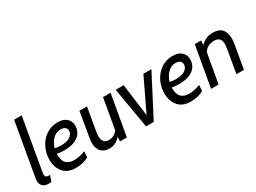

<svg xmlns="http://www.w3.org/2000/svg" viewBox="-44 -1373 2676 2007"><g transform="rotate(-30 1294.0 -370.0)"><path d="M24 -76Q24 -88 34 -150L139 -750H230L124 -141Q119 -110 119 -102Q119 -78 131 -70Q143 -62 175 -62L151 10H120Q70 10 47 -13.5Q24 -37 24 -76Z M249 -202Q249 -280 283 -348.5Q317 -417 378 -458.5Q439 -500 516 -500Q586 -500 624 -466Q662 -432 662 -375Q662 -334 640.5 -296.5Q619 -259 568 -234.5Q517 -210 434 -210Q410 -210 384.5 -212.5Q359 -215 346 -218Q346 -136 379.5 -103Q413 -70 473 -70Q504 -70 540.5 -77.5Q577 -85 608 -99L604 -28Q538 10 449 10Q351 10 300 -49Q249 -108 249 -202ZM579 -364Q579 -392 559 -406Q539 -420 507 -420Q459 -420 420 -385.5Q381 -351 356 -281Q386 -271 426 -271Q507 -271 543 -299Q579 -327 579 -364Z M720 -134Q720 -158 728 -202L777 -490H868L821 -216Q815 -181 815 -162Q815 -70 893 -70Q923 -70 950.5 -84Q978 -98 998 -126L1062 -490H1153L1067 0H984L987 -54Q931 10 856 10Q791 10 755.5 -27.5Q720 -65 720 -134Z M1215 -490H1311L1362 -99L1549 -490H1646L1391 0H1298Z M1636 -202Q1636 -280 1670 -348.5Q1704 -417 1765 -458.5Q1826 -500 1903 -500Q1973 -500 2011 -466Q2049 -432 2049 -375Q2049 -334 2027.5 -296.5Q2006 -259 1955 -234.5Q1904 -210 1821 -210Q1797 -210 1771.5 -212.5Q1746 -215 1733 -218Q1733 -136 1766.5 -103Q1800 -70 1860 -70Q1891 -70 1927.5 -77.5Q1964 -85 1995 -99L1991 -28Q1925 10 1836 10Q1738 10 1687 -49Q1636 -108 1636 -202ZM1966 -364Q1966 -392 1946 -406Q1926 -420 1894 -420Q1846 -420 1807 -385.5Q1768 -351 1743 -281Q1773 -271 1813 -271Q1894 -271 1930 -299Q1966 -327 1966 -364Z M2169 -490H2246L2243 -438Q2280 -473 2314.5 -486.5Q2349 -500 2389 -500Q2465 -500 2500 -460Q2535 -420 2535 -343Q2535 -323 2525.5 -263Q2516 -203 2480 0H2389Q2425 -203 2434 -259.5Q2443 -316 2443 -331Q2443 -377 2422.5 -398.5Q2402 -420 2359 -420Q2321 -420 2289.5 -404Q2258 -388 2237 -356L2174 0H2083Z"/></g></svg>

Font: Cabin
Style: Italic
Weight: 400
Italic angle: -7°
Designer: Pablo Impallari
Foundry: Pablo Impallari. http://www.impallari.com Igino Marini. http://www.ikern.com
Version: Version 2.200